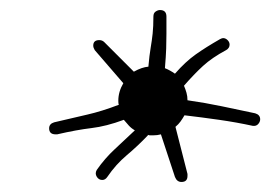

<svg xmlns="http://www.w3.org/2000/svg" viewBox="-20 -675 539 383"><path d="M216 -474Q216 -492 226 -509L169 -575Q166 -580 166 -584Q166 -595 178 -595Q184 -595 188 -591L247 -532Q263 -541 276 -542Q278 -565 280.5 -579.5Q283 -594 284.5 -608Q286 -622 286 -642Q286 -649 290.5 -652Q295 -655 299 -655Q312 -655 312 -642Q312 -622 312 -607.5Q312 -593 311.5 -578Q311 -563 309 -539Q319 -535 329 -528Q350 -552 370.5 -566.5Q391 -581 419 -597Q423 -599 425 -599Q430 -599 434 -595Q438 -591 438 -586Q438 -579 431 -575Q403 -560 385 -543.5Q367 -527 347 -504Q350 -497 352 -490Q354 -483 354 -475Q389 -470 422.5 -463Q456 -456 489 -449Q499 -446 499 -437Q499 -432 495 -427.5Q491 -423 484 -424Q452 -431 417 -436Q382 -441 348 -445Q344 -438 340 -432.5Q336 -427 330 -422L354 -328V-324Q354 -312 342 -312Q333 -312 329 -322L301 -407Q297 -406 293.5 -405.5Q290 -405 285 -405Q283 -405 280 -405Q277 -405 275 -406V-405Q255 -384 233 -365.5Q211 -347 194 -322Q190 -316 184 -316Q177 -316 173 -322.5Q169 -329 173 -336Q189 -359 209 -377.5Q229 -396 249 -415Q242 -419 237 -424.5Q232 -430 227 -436Q192 -423 162.5 -419.5Q133 -416 94 -407H91Q78 -407 78 -419Q78 -428 88 -431Q126 -440 154.5 -446.5Q183 -453 217 -466Q216 -468 216 -474Z"/></svg>

Font: Ingrid Darling
Style: Regular
Weight: 400
Designer: Robert E. Leuschke
Foundry: Robert E. Leuschke
Version: Version 1.010; ttfautohint (v1.8.3)